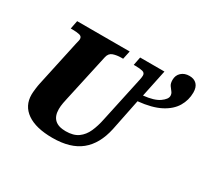

<svg xmlns="http://www.w3.org/2000/svg" viewBox="-156 -992 1301 1225"><g transform="rotate(30 494.5 -380.0)"><path d="M354 10Q232 10 166.5 -35.5Q101 -81 101 -163Q101 -179 104.5 -207Q108 -235 112 -252L184 -585Q189 -604 190.5 -612Q192 -620 192 -623Q192 -643 172 -648Q152 -653 120 -653H107L119 -714H506L493 -653H480Q447 -653 420.5 -644Q394 -635 387 -603L310 -252Q307 -241 302.5 -216Q298 -191 298 -170Q298 -69 406 -69Q463 -69 497 -93.5Q531 -118 550 -160.5Q569 -203 580 -258L652 -592Q656 -611 656 -623Q656 -643 636 -648Q616 -653 584 -653H571L583 -714H762L720 -513Q798 -521 835.5 -547.5Q873 -574 873 -598Q873 -615 863 -627Q853 -639 843 -653.5Q833 -668 833 -694Q833 -728 856 -749Q879 -770 915 -770Q950 -770 969.5 -749.5Q989 -729 989 -690Q989 -634 960.5 -586Q932 -538 870.5 -506Q809 -474 708 -464L661 -232Q635 -111 560.5 -50.5Q486 10 354 10Z"/></g></svg>

Font: Noto Serif Black
Style: Italic
Weight: 900
Italic angle: -12°
Designer: Monotype Design Team
Foundry: Monotype Imaging Inc.
Version: Version 2.013